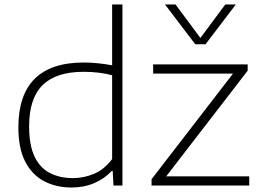

<svg xmlns="http://www.w3.org/2000/svg" viewBox="-20 -828 1164 857"><path d="M300 9Q231 9 177.2 -19Q123.5 -47 92.8 -106.2Q62 -165.5 62 -259Q62 -549 354 -549Q388.5 -549 421.2 -545.2Q454 -541.5 480.5 -536.5V-808H526.5V0H486.5L483 -65H478.5Q447 -30.5 401 -10.8Q355 9 300 9ZM306 -33Q354 -33 399.8 -52.2Q445.5 -71.5 480.5 -118V-492Q424 -507.5 353 -507.5Q230.5 -507.5 170.2 -448.2Q110 -389 110 -264Q110 -180 134.2 -129.2Q158.5 -78.5 202.5 -55.8Q246.5 -33 306 -33ZM656.5 0V-28L1020 -499.5H663.5V-540.5H1085.5V-512.5L722 -41H1092.5V0ZM851.5 -630.5 716.5 -808H763.5L874.5 -658.5L985.5 -808H1032.5L897.5 -630.5Z"/></svg>

Font: Encode Sans Expanded Expanded ExtraLight
Style: Regular
Weight: 200
Width: 7
Designer: Multiple Designers
Foundry: Impallari Type
Version: Version 3.000; ttfautohint (v1.8.3) -l 8 -r 50 -G 200 -x 14 